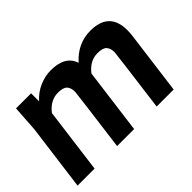

<svg xmlns="http://www.w3.org/2000/svg" viewBox="-97 -790 1037 1037"><g transform="rotate(-45 422.0 -271.5)"><path d="M743 0H613Q659 -350 660 -368Q660 -398 645.5 -414Q631 -430 591 -430Q532 -430 490 -375L441 0H311Q357 -350 358 -368Q358 -398 343.5 -414Q329 -430 289 -430Q230 -430 188 -375L139 0H9L59 -380L69 -530H184V-469Q217 -506 260.5 -524.5Q304 -543 347 -543Q457 -543 482 -465Q552 -543 649 -543Q793 -543 793 -404Q793 -386 791 -367Z"/></g></svg>

Font: Tanohe Sans SemiBold
Style: Italic
Weight: 600
Designer: Village Type and Design LLC & Cristiano Sobral
Foundry: Cooper Hewitt Smithsonian Design Museum
Version: Version 1.00;September 29, 2021;FontCreator 13.0.0.2655 64-b